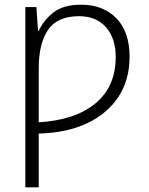

<svg xmlns="http://www.w3.org/2000/svg" viewBox="-20 -562 634 818"><path d="M326 -542Q419 -542 475.5 -484.5Q532 -427 532 -320Q532 -222 485 -150Q438 -78 351.5 -37Q265 4 145 7V236H88V-532H135L142 -430H145Q164 -474 206.5 -508Q249 -542 326 -542ZM317 -493Q224 -493 184.5 -434.5Q145 -376 145 -271V-41Q300 -50 386.5 -121.5Q473 -193 473 -319Q473 -399 431.5 -446Q390 -493 317 -493Z"/></svg>

Font: RS Noto Sans Light
Style: Regular
Weight: 300
Designer: Monotype Design Team
Foundry: Monotype Imaging Inc.
Version: Version 3.10